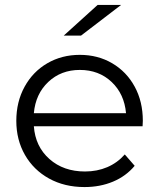

<svg xmlns="http://www.w3.org/2000/svg" viewBox="-20 -752 644 777"><path d="M557 -241H117Q123 -159 180 -108.5Q237 -58 324 -58Q373 -58 414 -75.5Q455 -93 485 -127L525 -81Q490 -39 437.5 -17Q385 5 322 5Q241 5 178.5 -29.5Q116 -64 81 -125Q46 -186 46 -263Q46 -340 79.5 -401Q113 -462 171.5 -496Q230 -530 303 -530Q376 -530 434 -496Q492 -462 525 -401.5Q558 -341 558 -263ZM117 -294H490Q483 -372 431.5 -420.5Q380 -469 303 -469Q227 -469 175.5 -420.5Q124 -372 117 -294ZM375 -732H470L308 -608H238Z"/></svg>

Font: Montserrat-Regular
Style: Regular
Weight: 400
Version: Version 7.200